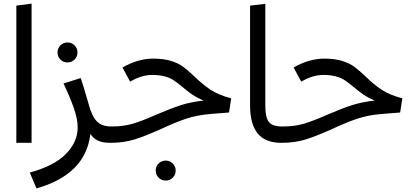

<svg xmlns="http://www.w3.org/2000/svg" viewBox="-20 -787 2276 1058"><path d="M70 0V-756L154 -767V0Z M607 -45 587 0Q545 0 519 -12.5Q493 -25 478 -49Q465 64 389.5 139Q314 214 181 251L144 164Q281 126 344.5 60Q408 -6 408 -84Q408 -131 387 -191Q366 -251 330 -327L425 -357Q436 -325 464 -229Q478 -175 494 -145.5Q510 -116 533.5 -103Q557 -90 595 -90ZM297 -498Q297 -521 313 -537Q329 -553 352 -553Q375 -553 391 -537Q407 -521 407 -498Q407 -475 391 -459Q375 -443 352 -443Q329 -443 313 -459Q297 -475 297 -498Z M1051 -366Q1097 -321 1140 -292.5Q1183 -264 1254 -245L1242 -167L1141 -159Q1065 -153 1004.5 -132.5Q944 -112 867 -76Q780 -37 721 -18.5Q662 0 587 0L567 -45L595 -90Q661 -90 714 -106Q767 -122 843 -156Q920 -189 975 -207Q1030 -225 1102 -233Q1064 -249 1038 -267Q1012 -285 984 -309Q956 -332 936.5 -345Q917 -358 888 -366Q859 -374 818 -374Q760 -374 697 -337L655 -415Q696 -439 739.5 -451.5Q783 -464 823 -464Q883 -464 923.5 -451Q964 -438 989.5 -419Q1015 -400 1051 -366ZM838 153Q838 130 854 114Q870 98 893 98Q916 98 932 114Q948 130 948 153Q948 176 932 192Q916 208 893 208Q870 208 854 192Q838 176 838 153Z M1358 -756 1442 -766V-211Q1442 -163 1450 -137.5Q1458 -112 1478.5 -101Q1499 -90 1538 -90L1550 -45L1530 0Q1442 0 1400 -51.5Q1358 -103 1358 -205Z M1994 -366Q2040 -321 2083 -292.5Q2126 -264 2197 -245L2185 -167L2084 -159Q2008 -153 1947.5 -132.5Q1887 -112 1810 -76Q1723 -37 1664 -18.5Q1605 0 1530 0L1510 -45L1538 -90Q1604 -90 1657 -106Q1710 -122 1786 -156Q1863 -189 1918 -207Q1973 -225 2045 -233Q2007 -249 1981 -267Q1955 -285 1927 -309Q1899 -332 1879.5 -345Q1860 -358 1831 -366Q1802 -374 1761 -374Q1703 -374 1640 -337L1598 -415Q1639 -439 1682.5 -451.5Q1726 -464 1766 -464Q1826 -464 1866.5 -451Q1907 -438 1932.5 -419Q1958 -400 1994 -366Z"/></svg>

Font: FiraGO
Style: Regular
Weight: 400
Designer: bBox Type
Foundry: bBox Type GmbH
Version: Version 1.001;April 20, 2020;FontCreator 12.0.0.2555 64-bit